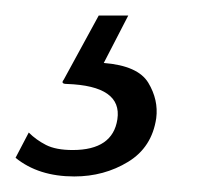

<svg xmlns="http://www.w3.org/2000/svg" viewBox="-72 -25 288 247"><path d="M23.5 202Q-22.5 202 -52 178L-35 145.5Q-25.5 155 -12.8 161.5Q0 168 21.5 168Q73 168 79 128.5Q85.5 85.5 14 83Q5.5 83 10 77.5L55 -5H93L61.5 56Q105.5 59.5 118.8 81.5Q132 103.5 129 127Q123.5 164.5 92.8 183.2Q62 202 23.5 202Z"/></svg>

Font: Public Sans ExtraLight
Style: Italic
Weight: 200
Italic angle: -8°
Designer: The Public Sans project authors (U.S. Web Design System). Libre Franklin designed by Pablo Impallari and Rodrigo Fuenzal
Version: Version 1.007; ttfautohint (v1.8.1) -l 8 -r 50 -G 200 -x 14 